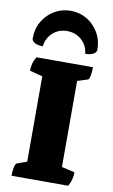

<svg xmlns="http://www.w3.org/2000/svg" viewBox="-100 -966 599 1017"><g transform="rotate(10 200.0 -457.5)"><path d="M38 0Q38 -29 42.5 -47.5Q47 -66 54 -69L107 -88V-547L38 -565Q38 -585 42.5 -603Q47 -621 60 -641H363Q363 -612 359 -593Q355 -574 347 -572L293 -555V-92L363 -76Q363 -57 359 -39.5Q355 -22 343 0ZM196 -915Q148 -915 108.5 -891.5Q69 -868 45.5 -827.5Q22 -787 22 -737Q22 -722 38.5 -713Q55 -704 82 -704Q87 -748 118.5 -777Q150 -806 196 -806Q242 -806 274 -777Q306 -748 310 -704Q337 -704 353.5 -713Q370 -722 370 -737Q370 -787 346.5 -827.5Q323 -868 283.5 -891.5Q244 -915 196 -915Z"/></g></svg>

Font: Petrona Black
Style: Regular
Weight: 900
Designer: Ringo R. Seeber
Foundry: Ringo R. Seeber
Version: Version 2.001; ttfautohint (v1.8.3)